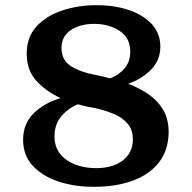

<svg xmlns="http://www.w3.org/2000/svg" viewBox="-20 -711 739 740"><path d="M342 9Q265 9 203.5 -12Q142 -33 105.5 -73Q69 -113 69 -172Q69 -235 110.5 -275Q152 -315 214 -333Q160 -357 121.5 -398Q83 -439 83 -504Q83 -568 120.5 -609Q158 -650 219.5 -670.5Q281 -691 352 -691Q422 -691 477.5 -672Q533 -653 565.5 -617.5Q598 -582 598 -531Q598 -480 563 -443.5Q528 -407 474 -388Q517 -372 552.5 -347.5Q588 -323 609 -287.5Q630 -252 630 -201Q629 -132 593 -85.5Q557 -39 492.5 -15Q428 9 342 9ZM373 -417Q390 -413 405 -409Q440 -423 461 -448.5Q482 -474 482 -512Q482 -565 441 -592Q400 -619 343 -619Q289 -619 253 -595Q217 -571 217 -526Q217 -478 255 -455Q293 -432 349 -422ZM190 -185Q190 -128 235.5 -95.5Q281 -63 351 -63Q414 -63 453 -92.5Q492 -122 492 -174Q492 -212 470.5 -236Q449 -260 415 -273.5Q381 -287 344 -295L320 -299Q299 -304 280 -309Q243 -294 216.5 -263Q190 -232 190 -185Z"/></svg>

Font: Montagu Slab 16pt Medium
Style: Regular
Weight: 500
Designer: Florian Karsten
Foundry: Florian Karsten
Version: Version 1.000; ttfautohint (v1.8.3)